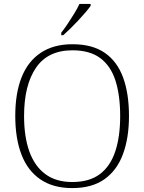

<svg xmlns="http://www.w3.org/2000/svg" viewBox="-20 -951 738 981"><path d="M349 10Q252 10 187 -34Q122 -78 90 -160.5Q58 -243 58 -359Q58 -475 90.5 -556.5Q123 -638 188.5 -681.5Q254 -725 350 -725Q452 -725 515.5 -681Q579 -637 609 -555Q639 -473 639 -358Q639 -247 608.5 -164Q578 -81 514 -35.5Q450 10 349 10ZM349 -21Q437 -21 490.5 -61.5Q544 -102 569 -177.5Q594 -253 594 -358Q594 -464 570 -539Q546 -614 492.5 -654Q439 -694 350 -694Q225 -694 164 -605Q103 -516 103 -358Q103 -252 130 -177Q157 -102 211.5 -61.5Q266 -21 349 -21ZM293 -784Q308 -803 325.5 -829Q343 -855 359.5 -882Q376 -909 386 -931H443V-921Q434 -908 417 -888Q400 -868 379.5 -846Q359 -824 339 -804.5Q319 -785 303 -771H293Z"/></svg>

Font: Noto Serif Hebrew ExtraLight
Style: Regular
Weight: 250
Version: Version 2.003